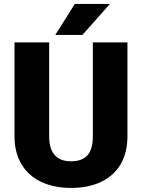

<svg xmlns="http://www.w3.org/2000/svg" viewBox="-20 -921 705 951"><path d="M253.9 -748 350.6 -901.4H524.4L388.2 -748ZM439.9 -710.9H611.3V-246.6Q611.3 -164.6 577.1 -106.9Q543 -49.3 480 -19.8Q417 9.8 332.5 9.8Q248 9.8 184.8 -19.8Q121.6 -49.3 86.7 -107.2Q51.8 -165 51.8 -246.6V-710.9H223.6V-238.8Q226.6 -122.1 332.5 -122.1Q386.2 -122.1 413.1 -151.9Q439.9 -181.6 439.9 -246.6Z"/></svg>

Font: Mardoto Black
Style: Regular
Weight: 900
Designer: Christian Robertson, Vahan Hovhannisyan
Foundry: Google
Version: Version 1.000